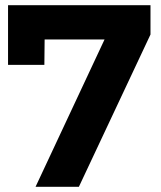

<svg xmlns="http://www.w3.org/2000/svg" viewBox="-20 -720 622 740"><path d="M11 -700H560V-587L284 0H117L383 -568H152L151 -470H11Z"/></svg>

Font: TypoPRO Montserrat Alternates
Style: Regular
Weight: 600
Designer: Julieta Ulanovsky
Foundry: Julieta Ulanovsky
Version: Version 6.001